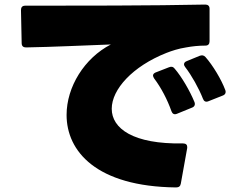

<svg xmlns="http://www.w3.org/2000/svg" viewBox="-20 -770 1040 842"><path d="M752 52C764 52 771 47 773 35L801 -121C801 -123 801 -124 801 -126C801 -135 795 -141 783 -141C563 -137 470 -207 470 -293C470 -378 561 -479 710 -538C733 -547 763 -557 796 -562C823 -567 851 -570 881 -570C893 -570 899 -577 899 -589V-732C899 -744 892 -750 880 -750C659 -745 301 -745 90 -745C78 -745 72 -738 72 -726L75 -581C75 -568 82 -562 94 -562C211 -564 353 -571 466 -575C350 -515 272 -389 272 -266C272 -107 402 48 752 52ZM894 -326 957 -351C968 -355 972 -364 968 -375C951 -421 913 -484 881 -520C874 -528 865 -529 855 -525L799 -502C791 -499 787 -494 787 -488C787 -484 789 -480 792 -476C820 -440 852 -383 870 -337C874 -326 882 -321 894 -326ZM756 -271 822 -298C833 -302 837 -311 833 -322C813 -371 777 -433 746 -469C739 -478 731 -479 721 -475L662 -452C655 -449 651 -444 651 -439C651 -435 653 -431 656 -426C687 -385 714 -333 732 -282C736 -271 744 -266 756 -271Z"/></svg>

Font: LINE Seed JP App_OTF ExtraBold
Style: Regular
Weight: 800
Designer: LINE & Fontrix & Fontworks
Version: Version 1.013